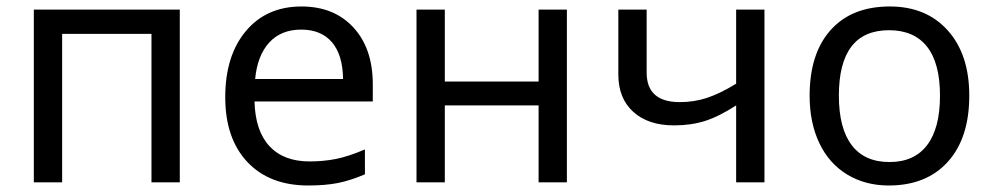

<svg xmlns="http://www.w3.org/2000/svg" viewBox="-20 -566 3083 596"><path d="M172.9 0H85V-536.1H538.1V0H450.2V-460.9H172.9Z M937 9.8Q816.4 9.8 747.8 -63.2Q679.2 -136.2 679.2 -264.2Q679.2 -393.1 743.2 -469.5Q807.1 -545.9 916 -545.9Q1017.1 -545.9 1077.1 -480.7Q1137.2 -415.5 1137.2 -304.2V-251H770Q772.5 -159.7 816.4 -112.3Q860.4 -64.9 940.9 -64.9Q983.9 -64.9 1022.5 -72.5Q1061 -80.1 1112.8 -102.1V-24.9Q1068.4 -5.9 1029.3 2Q990.2 9.8 937 9.8ZM915 -474.1Q852.1 -474.1 815.4 -433.6Q778.8 -393.1 772 -320.8H1044.9Q1043.9 -396 1010.3 -435.1Q976.6 -474.1 915 -474.1Z M1360.8 -536.1V-313H1651.9V-536.1H1739.7V0H1651.9V-238.8H1360.8V0H1272.9V-536.1Z M1987.3 -536.1V-340.8Q1987.3 -249 2090.3 -249Q2135.3 -249 2175.5 -262.5Q2215.8 -275.9 2265.1 -306.2V-536.1H2353V0H2265.1V-238.8Q2211.4 -204.1 2168.2 -190.4Q2125 -176.8 2072.3 -176.8Q1992.2 -176.8 1945.8 -218.8Q1899.4 -260.7 1899.4 -335V-536.1Z M2988.8 -269Q2988.8 -137.7 2922.4 -64Q2856 9.8 2738.8 9.8Q2666 9.8 2609.9 -24.2Q2553.7 -58.1 2523.4 -121.6Q2493.2 -185.1 2493.2 -269Q2493.2 -399.9 2558.6 -472.9Q2624 -545.9 2742.2 -545.9Q2855.5 -545.9 2922.1 -471.4Q2988.8 -397 2988.8 -269ZM2584 -269Q2584 -168 2623.8 -115.5Q2663.6 -63 2741.2 -63Q2817.9 -63 2857.9 -115.5Q2897.9 -168 2897.9 -269Q2897.9 -370.1 2857.7 -421.1Q2817.4 -472.2 2739.7 -472.2Q2584 -472.2 2584 -269Z"/></svg>

Font: NotoPenekeko
Style: Regular
Weight: 400
Designer: Monotype Design team
Foundry: Monotype Imaging Inc.
Version: Version 1.04